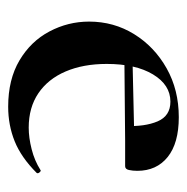

<svg xmlns="http://www.w3.org/2000/svg" viewBox="-14 -420 447 458"><g transform="rotate(90 209.0 -191.5)"><path d="M235 12Q170 12 124.5 -15Q79 -42 55.5 -86.5Q32 -131 32 -181Q32 -240 62 -288.5Q92 -337 143.5 -366Q195 -395 260 -395Q322 -395 355 -368.5Q388 -342 388 -296Q388 -285 386 -276Q384 -267 377 -267H281Q283 -314 270 -344.5Q257 -375 223 -375Q183 -375 158 -333.5Q133 -292 133 -223Q133 -167 151 -125Q169 -83 203 -60Q237 -37 285 -37Q309 -37 336.5 -44Q364 -51 386 -65Q388 -67 391.5 -63Q395 -59 393 -56Q356 -19 317.5 -3.5Q279 12 235 12ZM98 -265 97 -284 316 -289V-267Z"/></g></svg>

Font: Cormorant Light
Style: Bold
Weight: 700
Version: Version 4.000